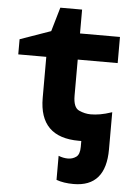

<svg xmlns="http://www.w3.org/2000/svg" viewBox="-61 -725 721 1010"><g transform="rotate(5 300.0 -220.0)"><path d="M366 239Q536 239 536 41V-155Q500 -143 473.5 -138.5Q447 -134 424 -134Q393 -134 362 -148Q331 -162 331 -225V-415H542V-553H331V-679H216L179 -552L17 -495V-415H165V-198Q165 10 374 10Q380 10 387 10V41Q387 81 368 94.5Q349 108 325 108Q300 108 275 98V225Q313 239 366 239Z"/></g></svg>

Font: Noto Sans Mono UI ExtraBold
Style: Regular
Weight: 800
Designer: Monotype Design team
Foundry: Monotype Imaging Inc.
Version: 1.000